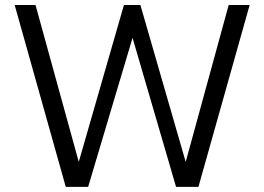

<svg xmlns="http://www.w3.org/2000/svg" viewBox="-20 -726 1026 746"><path d="M751 0H664L495 -579L322.5 0H235.5L37 -706.5H118L286 -97L461.5 -706.5H525.5L701.5 -97L868.5 -706.5H950Z"/></svg>

Font: Acari Sans
Style: Regular
Weight: 400
Designer: Alfredo Marco Pradil and Stefan Peev (font) & Cristiano Sobral (main changes)
Foundry: Alfredo Marco Pradil and Stefan Peev (font) & Cristiano Sobral (main changes)
Version: Version 1.063; ttfautohint (v1.8.3)